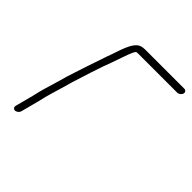

<svg xmlns="http://www.w3.org/2000/svg" viewBox="-179 -796 957 957"><g transform="rotate(45 300.0 -317.0)"><path d="M584.4 -654H308.4C297.7 -654 288.7 -652.7 281.3 -650C237.4 -634.6 219.6 -547.5 198.7 -495C180.2 -441.9 144.5 -335.5 127.9 -282C116.3 -237.6 95.9 -175.1 84.9 -133C82.2 -120.3 79.5 -108.7 76.7 -98L51 0C48.2 10.6 54.2 20 64.8 20C75.3 20 87.2 10.6 90 0L115.7 -98C118.6 -109.3 121.4 -121 123.9 -133C135.1 -175.9 154.8 -236 166.6 -281C182.4 -331.5 216.5 -440.1 236.4 -490C244.7 -511.2 266.1 -578.8 275.4 -597C279.3 -605.3 282.1 -610.2 286.9 -614C289.1 -614.7 292.8 -615 298.2 -615H574.2C584.7 -615 596.6 -624.4 599.4 -635C602.2 -645.6 594.9 -654 584.4 -654Z"/></g></svg>

Font: Just Breathe
Style: Obl5
Weight: 400
Foundry: Cannot Into Space Fonts
Version: Version 0.72